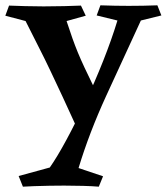

<svg xmlns="http://www.w3.org/2000/svg" viewBox="-20 -441 626 721"><path d="M571 -421 586 -383 509 -364Q442 -219 378.5 -80.5Q315 58 275 190L367 221L351 260Q327 258 292 257Q257 256 221 256Q197 256 166.5 256.5Q136 257 109 258Q82 259 66 260L50 220L167 188Q195 148 229.5 84Q264 20 300 -56.5Q336 -133 367.5 -212.5Q399 -292 421 -364L343 -383L357 -421Q388 -420 412.5 -419.5Q437 -419 463 -419Q490 -419 517 -419.5Q544 -420 571 -421ZM284 -420 302 -382 230 -362Q242 -325 252 -297Q262 -269 272.5 -243.5Q283 -218 297.5 -187Q312 -156 333 -113L265 31Q237 -31 214 -80Q191 -129 170 -173.5Q149 -218 126 -263Q103 -308 76 -362L0 -382L14 -420Q44 -419 74.5 -418Q105 -417 144 -417Q186 -417 222 -418Q258 -419 284 -420Z"/></svg>

Font: Ruwudu
Style: Bold
Weight: 700
Designer: Becca Hirsbrunner Spalinger
Foundry: SIL International
Version: Version 3.000